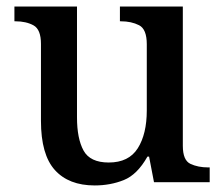

<svg xmlns="http://www.w3.org/2000/svg" viewBox="-20 -556 684 586"><path d="M269 10Q190 10 147.5 -37Q105 -84 105 -187V-422Q105 -466 82.5 -478.5Q60 -491 27 -491H24V-536H215V-198Q215 -133 235 -96.5Q255 -60 312 -60Q373 -60 400.5 -103.5Q428 -147 428 -219V-421Q428 -467 404.5 -479Q381 -491 349 -491H346V-536H538V-111Q538 -67 561 -56Q584 -45 616 -45H620V0H450L435 -78H430Q399 -23 358 -6.5Q317 10 269 10Z"/></svg>

Font: Noto Serif NP Hmong Medium
Style: Regular
Weight: 500
Designer: Dalton Maag Ltd
Foundry: Dalton Maag Ltd
Version: Version 1.001; ttfautohint (v1.8.4.7-5d5b)